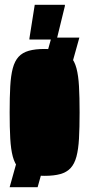

<svg xmlns="http://www.w3.org/2000/svg" viewBox="-20 -721 369 796"><path d="M20 55 193 -565H309L136 55ZM165 8Q126 8 99.5 0.5Q73 -7 57 -24.5Q41 -42 33 -72Q25 -102 22.5 -147Q20 -192 20 -255Q20 -318 22.5 -363Q25 -408 33 -438Q41 -468 57 -485.5Q73 -503 99.5 -510.5Q126 -518 165 -518Q204 -518 230.5 -510.5Q257 -503 273 -485.5Q289 -468 297 -438Q305 -408 307.5 -363Q310 -318 310 -255Q310 -192 307.5 -147Q305 -102 297 -72Q289 -42 273 -24.5Q257 -7 230.5 0.5Q204 8 165 8ZM165 -101Q171 -101 175 -104Q179 -107 181 -121Q183 -135 183.5 -166.5Q184 -198 184 -255Q184 -312 183.5 -343.5Q183 -375 181 -389Q179 -403 175 -406Q171 -409 165 -409Q159 -409 155 -406Q151 -403 149 -389Q147 -375 146.5 -343.5Q146 -312 146 -255Q146 -198 146.5 -166.5Q147 -135 149 -121Q151 -107 155 -104Q159 -101 165 -101ZM102 -557V-562L124 -701H249V-696L215 -557Z"/></svg>

Font: Saira UltraCondensed Black
Style: Regular
Weight: 900
Width: 1
Designer: Hector Gatti with collaboration of the Omnibus-Type team
Foundry: Omnibus-Type
Version: Version 1.101